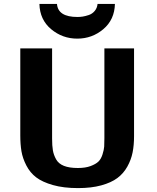

<svg xmlns="http://www.w3.org/2000/svg" viewBox="-20 -943 804 984"><path d="M182 -923H272Q277 -856 377 -856Q390 -856 403.5 -858Q417 -860 435 -866Q453 -872 465.5 -887Q478 -902 480 -923H569Q567 -842 509.5 -793.5Q452 -745 376 -745Q300 -745 242 -793.5Q184 -842 182 -923ZM84 -249V-695H247V-233Q247 -196 251 -172.5Q255 -149 267.5 -126.5Q280 -104 307.5 -93Q335 -82 379 -82Q418 -82 444.5 -92Q471 -102 484.5 -115Q498 -128 505.5 -152Q513 -176 514 -192Q515 -208 515 -235V-695H667V-245Q667 -199 659.5 -161.5Q652 -124 632.5 -89Q613 -54 581.5 -30.5Q550 -7 499 7Q448 21 380 21Q306 21 251.5 5.5Q197 -10 165.5 -34Q134 -58 115 -95Q96 -132 90 -167.5Q84 -203 84 -249Z"/></svg>

Font: Coval
Style: Black
Weight: 1000
Foundry: Context Ltd
Version: Version 001.000